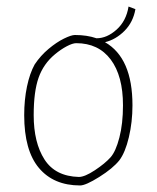

<svg xmlns="http://www.w3.org/2000/svg" viewBox="-20 -557 479 587"><path d="M385 -235Q385 -184 374 -137.5Q363 -91 345 -67Q325 -42 283.5 -16Q242 10 225 10Q144 10 99 -43.5Q54 -97 54 -205Q54 -252 62.5 -292.5Q71 -333 86 -360Q104 -387 128.5 -407.5Q153 -428 175.5 -439Q198 -450 209 -450Q246 -450 275 -440Q307 -440 336.5 -466.5Q366 -493 373 -537L394 -529Q387 -489 360.5 -462.5Q334 -436 301 -428Q385 -380 385 -235ZM356 -235Q356 -325 318.5 -375Q281 -425 213 -425Q202 -425 184 -415.5Q166 -406 148 -391Q113 -362 98 -319.5Q83 -277 83 -205Q83 -121 116 -69.5Q149 -18 221 -16Q239 -16 270 -36.5Q301 -57 318 -76Q334 -94 345 -136.5Q356 -179 356 -235Z"/></svg>

Font: Grenze Thin
Style: Regular
Weight: 250
Designer: Renata Polastri
Foundry: Omnibus-Type
Version: Version 1.002; ttfautohint (v1.8)